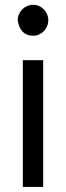

<svg xmlns="http://www.w3.org/2000/svg" viewBox="-20 -757 269 788"><path d="M178.2 -673.8Q178.2 -661.1 173.3 -649.7Q168.5 -638.2 160.2 -629.4Q151.9 -620.6 140.4 -615.5Q128.9 -610.4 116.2 -610.4Q63 -610.4 52.7 -672.9Q52.7 -686.5 57.6 -698Q62.5 -709.5 71 -718.3Q79.6 -727.1 91.3 -732.2Q103 -737.3 116.2 -737.3Q128.9 -737.3 140.4 -732.2Q151.9 -727.1 160.2 -718.3Q168.5 -709.5 173.3 -698Q178.2 -686.5 178.2 -673.8ZM157.2 10.3H73.7V-509.8H157.2Z"/></svg>

Font: Kawthoolei
Style: Bold
Weight: 700
Designer: Moe Zed
Foundry: Moe Zed
Version: Version 1.000;July 10, 2024;FontCreator 14.0.0.2901 32-bit